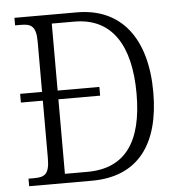

<svg xmlns="http://www.w3.org/2000/svg" viewBox="-52 -763 753 811"><g transform="rotate(-5 325.0 -357.0)"><path d="M39 0H305C502 0 596 -131 596 -350C596 -578 492 -714 304 -714H39V-682H63C106 -682 128 -672 128 -605V-392H35V-355H128V-111C128 -42 107 -32 62 -32H39ZM289 -39H194V-355H371V-392H194V-676H290C449 -676 525 -555 525 -350C525 -146 450 -39 289 -39Z"/></g></svg>

Font: Noto Serif Georgian SemiCondensed Light
Style: Regular
Weight: 300
Width: 4
Designer: Monotype Design Team, Akaki Razmadze
Foundry: Google LLC
Version: Version 2.003